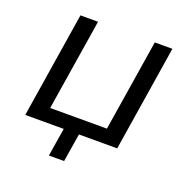

<svg xmlns="http://www.w3.org/2000/svg" viewBox="-113 -593 811 830"><g transform="rotate(20 292.0 -178.0)"><path d="M198 130 219 0H42L119 -486H200L133 -65H394L461 -486H542L465 0H289L268 130Z"/></g></svg>

Font: Nunito Sans 12pt
Style: Italic
Weight: 400
Italic angle: -9°
Designer: Vernon Adams
Foundry: Vernon Adams
Version: Version 3.101;gftools[0.9.27]